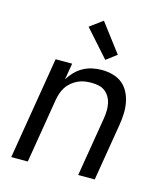

<svg xmlns="http://www.w3.org/2000/svg" viewBox="-113 -853 826 942"><g transform="rotate(15 300.0 -382.0)"><path d="M32 0 118 -520H202L188 -437Q201 -458 218.5 -476Q236 -494 258 -506Q280 -518 304 -523Q328 -528 351 -528Q380 -528 407.5 -520.5Q435 -513 455.5 -496.5Q476 -480 488.5 -455.5Q501 -431 506 -404Q511 -377 510 -348Q509 -319 504 -290L456 0H372L422 -302Q425 -321 425.5 -340Q426 -359 422.5 -376.5Q419 -394 410 -409.5Q401 -425 387.5 -435.5Q374 -446 356 -450Q338 -454 319 -454Q302 -454 284.5 -451.5Q267 -449 250 -441Q233 -433 218.5 -421Q204 -409 194 -393.5Q184 -378 178.5 -361Q173 -344 170 -327L116 0ZM354 -580 233 -716 298 -764 407 -620Z"/></g></svg>

Font: Iosevka Extended Oblique
Style: Regular
Weight: 400
Width: 7
Italic angle: -9°
Monospace: yes
Designer: Belleve Invis
Foundry: Belleve Invis
Version: Version 32.0.1; ttfautohint (v1.8.4)